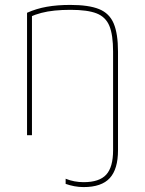

<svg xmlns="http://www.w3.org/2000/svg" viewBox="-20 -550 590 781"><path d="M320 211Q301 211 282.5 207.5Q264 204 247 198V177Q264 184 282.5 187.5Q301 191 320 191Q384 191 412 160.5Q440 130 440 61V-340Q440 -408 425 -444.5Q410 -481 373 -495.5Q336 -510 267 -510Q232 -510 202.5 -507Q173 -504 148 -497.5Q123 -491 99 -480L110 -494V0H90V-498Q128 -515 170.5 -522.5Q213 -530 266 -530Q341 -530 383 -513Q425 -496 442.5 -454.5Q460 -413 460 -340V61Q460 138 426.5 174.5Q393 211 320 211Z"/></svg>

Font: M PLUS Code Latin SemiExpanded Thin
Style: Regular
Weight: 250
Width: 6
Designer: Coji Morishita
Foundry: UNDERFOREST DESIGN
Version: Version 1.002; ttfautohint (v1.8.3)